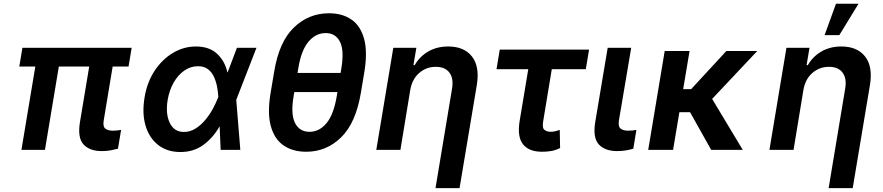

<svg xmlns="http://www.w3.org/2000/svg" viewBox="-20 -801 4720 1026"><path d="M683.6 -545.5 666.9 -445.3H582L534.4 -158.7Q528.8 -124.3 543.1 -113.5Q557.5 -102.6 583.8 -102.6Q596.2 -102.6 607.8 -104Q619.3 -105.5 627.1 -106.9L610.4 -6.4Q593.4 -1.8 571.7 2.3Q550.1 6.4 523.8 6.4Q459.5 6.4 426.7 -28.8Q393.8 -63.9 407 -147L456.7 -445.3H294.4L220.2 0H94.5L168.7 -445.3H83.1L99.8 -545.5Z M942.5 11.4Q872.5 11 824.9 -26.5Q777.3 -63.9 757.8 -129.6Q738.3 -195.3 752.5 -280.2Q765.6 -360.8 805.8 -422.1Q845.9 -483.3 903.6 -517.9Q961.3 -552.6 1026.6 -552.6Q1098.4 -552.6 1139.9 -513.8Q1181.5 -475.1 1195.3 -414.1H1196.4L1246.1 -545.5H1350.5L1244 -271.3L1242.5 -267.4L1264.2 0H1159.1L1153.8 -124.6H1152.7Q1118.3 -64.3 1066.2 -26.3Q1014.2 11.7 942.5 11.4ZM1146.7 -283.4Q1145.2 -308.6 1140.1 -336.8Q1134.9 -365.1 1123.4 -390.3Q1111.9 -415.5 1091.3 -431.3Q1070.7 -447.1 1038 -447.1Q998.2 -447.1 964.7 -423.7Q931.1 -400.2 907.8 -359.4Q884.6 -318.5 875.7 -265.6Q864 -192.1 887.4 -144Q910.9 -95.9 962.4 -95.9Q995.7 -95.9 1024.5 -113.8Q1053.3 -131.7 1076.5 -159.6Q1099.8 -187.5 1116.7 -218.4Q1133.5 -249.3 1143.5 -275.2Z M1927.2 -417.3 1908.4 -305Q1881.4 -143.5 1802.7 -66.8Q1724.1 9.9 1616.5 9.9Q1544.4 9.9 1495.2 -24Q1446 -57.9 1427 -127.7Q1408 -197.4 1426.1 -305L1445 -417.3Q1471.2 -577.8 1550.4 -653.9Q1629.6 -730.1 1737.6 -730.1Q1809.3 -730.1 1858 -696.6Q1906.6 -663 1925.6 -593.8Q1944.6 -524.5 1927.2 -417.3ZM1570 -411.2H1800.1L1804.3 -436.8Q1820 -533.4 1796.2 -578.8Q1772.4 -624.3 1720.5 -624.3Q1666.5 -624.3 1627.8 -577.4Q1589.1 -530.5 1574.2 -436.8ZM1779.5 -287.3 1783 -308.9H1552.6L1549 -287.3Q1532.7 -192.1 1556.3 -144.4Q1579.9 -96.6 1634.2 -96.6Q1686.1 -96.6 1724.6 -142.6Q1763.1 -188.6 1779.5 -287.3Z M2172.2 -319.6 2119.7 0H1990.8L2081.7 -545.5H2204.9L2189.3 -452.8H2196Q2221.9 -498.6 2268.1 -525.6Q2314.3 -552.6 2375.4 -552.6Q2459.9 -552.6 2502 -499.1Q2544 -445.7 2528.1 -347.3L2435.7 204.5H2307.2L2395.6 -327.4Q2404.8 -381.7 2381.7 -412.8Q2358.7 -443.9 2308.6 -443.9Q2258.5 -443.9 2220.5 -411.4Q2182.5 -378.9 2172.2 -319.6Z M3127.8 -535.9 3110.4 -431.1H2928.6L2882.8 -154.1Q2876.4 -117.2 2889.4 -107.1Q2902.3 -96.9 2922.2 -96.9Q2937.5 -96.9 2948.9 -100.1Q2960.2 -103.3 2971.2 -106.9L2973 -9.9Q2948.2 2.1 2925.8 6Q2903.4 9.9 2876.4 9.9Q2806.1 9.9 2774.5 -30.4Q2742.9 -70.7 2757.1 -156.2L2802.9 -431.1H2633.2L2650.6 -535.9Z M3227.3 -545.5H3353L3287.6 -158.7Q3282 -124.3 3296.7 -113.5Q3311.4 -102.6 3337.4 -102.6Q3350.1 -102.6 3361.3 -104Q3372.5 -105.5 3380.7 -106.9L3364.3 -6.4Q3346.9 -1.1 3325.1 2.7Q3303.3 6.4 3278.1 6.4Q3213.4 6.4 3180.4 -28.8Q3147.4 -63.9 3160.5 -147Z M3664.8 -528.4 3630.7 -324.6H3673.3L3861.5 -528.4H4026.6L3785.5 -272.4L3949.2 0H3780.5L3667.6 -201.3H3610.4L3576.7 0H3443.9L3532 -528.4Z M4273.1 -319.6 4220.5 0H4091.6L4182.5 -545.5H4305.8L4290.1 -452.8H4296.9Q4322.8 -498.6 4369 -525.6Q4415.1 -552.6 4476.2 -552.6Q4560.7 -552.6 4602.8 -499.1Q4644.9 -445.7 4628.9 -347.3L4536.6 204.5H4408L4496.4 -327.4Q4505.7 -381.7 4482.6 -412.8Q4459.5 -443.9 4409.4 -443.9Q4359.4 -443.9 4321.4 -411.4Q4283.4 -378.9 4273.1 -319.6ZM4386.4 -613.3 4447.4 -781.2H4567.8L4465.2 -613.3Z"/></svg>

Font: Inter UI Semi Bold
Style: Italic
Weight: 600
Italic angle: -9.39999°
Designer: Rasmus Andersson
Foundry: rsms
Version: 3.2;8d6f07862